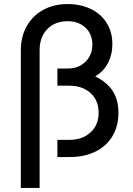

<svg xmlns="http://www.w3.org/2000/svg" viewBox="-20 -777 656 950"><path d="M314 -757Q379 -757 429.5 -732.5Q480 -708 508 -663Q536 -618 536 -559Q536 -506 513.5 -464Q491 -422 451 -399Q509 -371 537.5 -327Q566 -283 566 -219Q566 -153 536.5 -103.5Q507 -54 452.5 -27Q398 0 326 0H264V-85H323Q388 -85 428 -122Q468 -159 468 -219Q468 -280 428 -316.5Q388 -353 323 -353H264V-438H316Q369 -438 403 -471.5Q437 -505 437 -556Q437 -608 403 -640Q369 -672 314 -672Q252 -672 214 -633Q176 -594 176 -528V153H83V-528Q83 -597 113 -649Q143 -701 195.5 -729Q248 -757 314 -757Z"/></svg>

Font: Evergrow Sans 
Style: Medium
Weight: 500
Foundry: 10Web
Version: Version 1.000